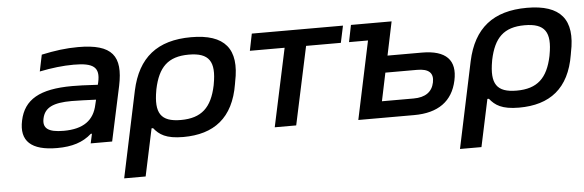

<svg xmlns="http://www.w3.org/2000/svg" viewBox="-47 -659 3065 1007"><g transform="rotate(-5 1485.5 -155.5)"><path d="M389 -509C325 -509 266 -501 196 -486L178 -399C242 -412 302 -419 358 -419C461 -419 496 -395 478 -315L475 -303C412 -307 366 -308 341 -308C168 -308 86 -259 63 -151C40 -44 98 9 234 9C313 9 370 -9 416 -50H422L411 0H524L586 -288C618 -442 570 -509 389 -509ZM176 -152C188 -208 233 -230 331 -230C360 -230 413 -228 459 -226L453 -201C436 -119 380 -78 276 -78C194 -78 165 -101 176 -152Z M1192 -244 1194 -256C1230 -427 1161 -509 984 -509C806 -509 703 -427 666 -256L570 198H683L736 -51H744C772 -16 807 9 898 9C1060 9 1163 -68 1192 -244ZM778 -247 779 -253C803 -367 854 -419 964 -419C1071 -419 1103 -371 1081 -253L1080 -247C1056 -132 1002 -81 893 -81C787 -81 757 -129 778 -247Z M1380 0H1493L1581 -411H1764L1783 -500H1303L1285 -411H1468Z M1820 0H2114C2241 0 2317 -55 2340 -162C2363 -268 2310 -323 2183 -323H2002L2039 -500H1825L1807 -411H1907ZM1952 -87 1983 -235H2150C2212 -235 2237 -211 2227 -162C2217 -113 2181 -87 2119 -87Z M2960 -244 2962 -256C2998 -427 2929 -509 2752 -509C2574 -509 2471 -427 2434 -256L2338 198H2451L2504 -51H2512C2540 -16 2575 9 2666 9C2828 9 2931 -68 2960 -244ZM2546 -247 2547 -253C2571 -367 2622 -419 2732 -419C2839 -419 2871 -371 2849 -253L2848 -247C2824 -132 2770 -81 2661 -81C2555 -81 2525 -129 2546 -247Z"/></g></svg>

Font: LT Wave Medium
Style: Italic
Weight: 500
Designer: Daniel Lyons
Version: Version 2.5 (Glyphs App)